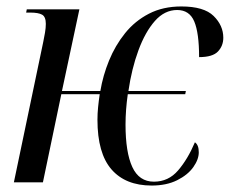

<svg xmlns="http://www.w3.org/2000/svg" viewBox="-20 -565 712 595"><path d="M450 10Q369 10 325.5 -40Q282 -90 282 -194Q282 -213 284 -233Q286 -253 289 -273H170L113 0H23L114 -435Q117 -449 119.5 -464Q122 -479 122 -491Q122 -513 110.5 -519.5Q99 -526 74 -526H61L63 -536H226L172 -283H291Q299 -331 318 -377.5Q337 -424 367.5 -462Q398 -500 441.5 -522.5Q485 -545 542 -545Q612 -545 642 -515.5Q672 -486 672 -448Q672 -423 655.5 -405.5Q639 -388 597 -388Q597 -463 582 -498.5Q567 -534 529 -534Q490 -534 460 -500Q430 -466 409 -409Q388 -352 378 -283H556L554 -273H376Q369 -224 369 -179Q369 -93 390 -47.5Q411 -2 457 -2Q502 -2 532 -37Q562 -72 584 -124Q596 -116 596 -93Q596 -71 579 -47Q562 -23 529 -6.5Q496 10 450 10Z"/></svg>

Font: Noto Serif Display Condensed
Style: Italic
Weight: 400
Width: 3
Italic angle: -12°
Designer: Monotype Design Team
Foundry: Monotype Imaging Inc.
Version: Version 2.009